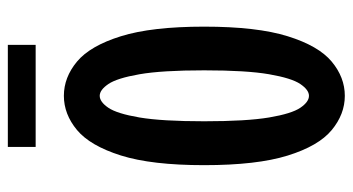

<svg xmlns="http://www.w3.org/2000/svg" viewBox="-225 -664 900 490"><g transform="rotate(-90 225.0 -419.0)"><path d="M225.5 11Q178.5 11 138 -22.5Q97.5 -56 73 -134.8Q48.5 -213.5 48.5 -348Q48.5 -482 73.2 -560.5Q98 -639 138.2 -672.5Q178.5 -706 225.5 -706Q272.5 -706 312.8 -672.5Q353 -639 377.5 -560.5Q402 -482 402 -348Q402 -213.5 377.5 -134.8Q353 -56 312.8 -22.5Q272.5 11 225.5 11ZM225.5 -80.5Q240.5 -80.5 255.5 -102.5Q270.5 -124.5 280.5 -182.2Q290.5 -240 290.5 -348Q290.5 -455.5 280.5 -513Q270.5 -570.5 255.5 -592.5Q240.5 -614.5 225.5 -614.5Q210 -614.5 195 -592.5Q180 -570.5 170.2 -513Q160.5 -455.5 160.5 -348Q160.5 -240 170.2 -182.2Q180 -124.5 195 -102.5Q210 -80.5 225.5 -80.5ZM95 -778V-849H355.5V-778Z"/></g></svg>

Font: Trispace Condensed Medium
Style: Regular
Weight: 500
Width: 3
Designer: Tyler Finck
Foundry: Etcetera Type Company
Version: Version 1.210; ttfautohint (v1.8.3)